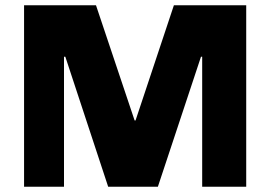

<svg xmlns="http://www.w3.org/2000/svg" viewBox="-20 -706 1022 726"><path d="M71 0V-686H343L489 -250.5H492.5L637.5 -686H911V0H744.5V-491.5H740L577 0H389L227 -491.5H222V0Z"/></svg>

Font: Chivo Medium
Style: Regular
Weight: 500
Designer: Hector Gatti
Foundry: Omnibus-Type
Version: Version 2.002